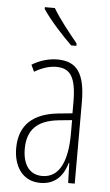

<svg xmlns="http://www.w3.org/2000/svg" viewBox="-55 -801 485 847"><g transform="rotate(5 188.0 -377.0)"><path d="M153 -764H109V-756C141 -707 201 -643 239 -606H262V-617C226 -661 186 -710 153 -764ZM184 -539C147 -539 106 -527 72 -506L86 -476C123 -498 156 -506 182 -506C245 -506 271 -468 271 -356V-308L210 -302C100 -291 37 -238 37 -133C37 -59 73 10 156 10C228 10 259 -38 274 -89H276L279 0H308V-359C308 -487 272 -539 184 -539ZM212 -272 272 -278V-218C272 -100 240 -21 162 -21C108 -21 75 -61 75 -134C75 -218 119 -262 212 -272Z"/></g></svg>

Font: Noto Sans Kannada ExtraCondensed ExtraLight
Style: Regular
Weight: 200
Width: 2
Designer: Jelle Bosma - Monotype Design Team
Foundry: Monotype Imaging Inc.
Version: Version 2.005